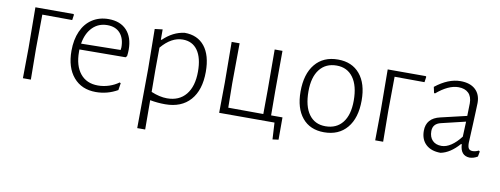

<svg xmlns="http://www.w3.org/2000/svg" viewBox="-56 -745 3159 1213"><g transform="rotate(10 1523.5 -138.5)"><path d="M142 -417 140 -198 142 0H91L93 -195L91 -455H335L339 -451L334 -416Z M718 -293Q718 -273 715 -252L707 -243L411 -241V-226Q411 -137 451.5 -87Q492 -37 565 -37Q601 -37 636 -48.5Q671 -60 698 -80L705 -76L698 -31Q633 6 559 6Q468 6 415.5 -55.5Q363 -117 363 -224Q363 -296 387 -350Q411 -404 456 -433Q501 -462 560 -462Q635 -462 676.5 -417.5Q718 -373 718 -293ZM559 -423Q502 -423 464 -384.5Q426 -346 415 -279L668 -283L670 -300Q670 -358 641 -390.5Q612 -423 559 -423Z M1222 -240Q1222 -123 1165 -58.5Q1108 6 1004 6Q954 6 907 -3L908 185H857L860 -195L857 -451L907 -457V-391H912Q974 -451 1048 -460Q1131 -460 1176.5 -403Q1222 -346 1222 -240ZM1173 -233Q1173 -321 1139.5 -368.5Q1106 -416 1044 -416Q971 -416 907 -340L906 -198L907 -56Q962 -33 1009 -33Q1087 -33 1130 -85.5Q1173 -138 1173 -233Z M1705 0H1350L1352 -195L1350 -455H1401L1399 -198L1401 -42L1626 -41L1627 -195L1626 -455H1676L1675 -198L1676 -41H1749V102L1711 107Z M2223 -233Q2223 -120 2170 -57Q2117 6 2023 6Q1933 6 1883 -54.5Q1833 -115 1833 -222Q1833 -335 1885.5 -398.5Q1938 -462 2032 -462Q2122 -462 2172.5 -401.5Q2223 -341 2223 -233ZM1882 -232Q1882 -136 1919.5 -84.5Q1957 -33 2025 -33Q2096 -33 2135 -82.5Q2174 -132 2174 -223Q2174 -319 2136 -371Q2098 -423 2030 -423Q1960 -423 1921 -373Q1882 -323 1882 -232Z M2402 -417 2400 -198 2402 0H2351L2353 -195L2351 -455H2595L2599 -451L2594 -416Z M2947 -345Q2947 -324 2945 -289.5Q2943 -255 2942 -216Q2936 -102 2936 -87Q2936 -61 2943.5 -50.5Q2951 -40 2969 -40Q2987 -40 3007 -50L3014 -45L3008 -12Q2984 3 2957 4Q2897 2 2894 -71H2889Q2832 -6 2771 6Q2711 6 2677 -25.5Q2643 -57 2643 -113Q2643 -194 2731 -214L2897 -253L2899 -334Q2899 -377 2876 -399.5Q2853 -422 2811 -422Q2747 -422 2671 -357L2665 -360L2657 -397Q2739 -462 2818 -462Q2879 -462 2913 -431Q2947 -400 2947 -345ZM2690 -119Q2690 -81 2711 -59.5Q2732 -38 2769 -38Q2799 -38 2830.5 -59Q2862 -80 2892 -119L2896 -216L2741 -179Q2690 -167 2690 -119Z"/></g></svg>

Font: t
Style: Regular
Weight: 300
Designer: Juan Pablo del Peral
Foundry: Huerta Tipografica
Version: Version 2.004; ttfautohint (v1.8.1)